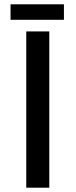

<svg xmlns="http://www.w3.org/2000/svg" viewBox="-20 -872 351 892"><path d="M102 -726H209V0H102ZM29 -852H277V-780H29Z"/></svg>

Font: Josefin Sans Medium
Style: Regular
Weight: 500
Designer: Santiago Orozco
Foundry: Typemade
Version: Version 2.001